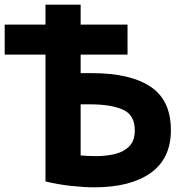

<svg xmlns="http://www.w3.org/2000/svg" viewBox="-20 -775 773 819"><path d="M324 -463V-542H524V-670H324V-755H174V-670H0V-542H174V-1Q228 12 283.5 18Q339 24 382 24Q537 24 623 -37.5Q709 -99 709 -220Q709 -347 622.5 -405Q536 -463 372 -463ZM363 -330Q453 -330 504 -307.5Q555 -285 555 -219Q555 -176 532.5 -152Q510 -128 472 -118.5Q434 -109 389 -109Q373 -109 352.5 -110Q332 -111 324 -112V-330Z"/></svg>

Font: Repo Bold
Style: Bold
Weight: 700
Designer: Stefan Peev
Foundry: Context Ltd
Version: Version 1.502